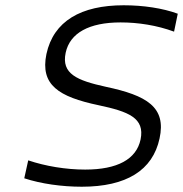

<svg xmlns="http://www.w3.org/2000/svg" viewBox="-20 -699 694 728"><path d="M640 -579 654 -647C597 -668 523 -679 449 -679C287 -679 183 -619 156 -494C132 -377 202 -332 354 -300C467 -276 530 -252 513 -170C497 -95 425 -56 303 -56C230 -56 152 -69 87 -91L72 -23C136 -2 215 9 290 9C459 9 559 -53 585 -174C611 -293 537 -337 381 -370C272 -394 212 -419 229 -499C245 -574 318 -614 437 -614C504 -614 575 -603 640 -579Z"/></svg>

Font: LT Wave Mono Light
Style: Italic
Weight: 300
Designer: Daniel Lyons
Version: Version 2.5 (Glyphs App)